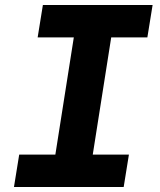

<svg xmlns="http://www.w3.org/2000/svg" viewBox="-20 -750 640 770"><path d="M36 0 57 -130H202L276 -600H131L152 -730H592L571 -600H426L352 -130H497L476 0Z"/></svg>

Font: JetBrains Mono ExtraBold
Style: Italic
Weight: 800
Italic angle: -9°
Monospace: yes
Designer: Philipp Nurullin, Konstantin Bulenkov
Foundry: JetBrains
Version: Version 2.305; ttfautohint (v1.8.4.7-5d5b)